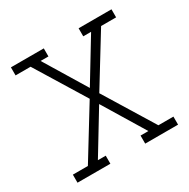

<svg xmlns="http://www.w3.org/2000/svg" viewBox="-126 -647 753 764"><g transform="rotate(-30 250.0 -265.0)"><path d="M19 0V-37H88L228 -265L88 -493H19V-530H170V-493H134L250 -302L366 -493H330V-530H481V-493H412L272 -265L412 -37H481V0H330V-37H366L250 -228L134 -37H170V0Z"/></g></svg>

Font: Iosevka Slab Extralight
Style: Regular
Weight: 200
Monospace: yes
Designer: Belleve Invis
Foundry: Belleve Invis
Version: Version 11.1.1; ttfautohint (v1.8.3)